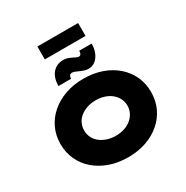

<svg xmlns="http://www.w3.org/2000/svg" viewBox="-244 -1334 1502 1548"><g transform="rotate(-30 506.5 -560.0)"><path d="M507 10Q414 10 336.5 -17.5Q259 -45 202.5 -94Q146 -143 115.5 -210Q85 -277 85 -355Q85 -434 116 -500.5Q147 -567 203.5 -616Q260 -665 337 -692.5Q414 -720 506 -720Q600 -720 677 -693Q754 -666 810.5 -616.5Q867 -567 897.5 -500.5Q928 -434 928 -356Q928 -276 897.5 -209.5Q867 -143 810.5 -93.5Q754 -44 677 -17Q600 10 507 10ZM507 -190Q551 -190 588 -202.5Q625 -215 651.5 -237.5Q678 -260 693 -290Q708 -320 708 -355Q708 -390 693 -420Q678 -450 651.5 -472.5Q625 -495 587.5 -507.5Q550 -520 507 -520Q463 -520 426 -507.5Q389 -495 361.5 -473Q334 -451 319.5 -420.5Q305 -390 305 -355Q305 -320 319.5 -289.5Q334 -259 361.5 -237Q389 -215 426 -202.5Q463 -190 507 -190ZM586 -768Q569 -768 551 -773Q533 -778 507 -790Q488 -799 475.5 -803.5Q463 -808 453 -808Q438 -808 430 -797.5Q422 -787 422 -769H305Q305 -844 342 -888Q379 -932 443 -932Q458 -932 474 -928.5Q490 -925 522 -909Q540 -900 549 -896Q558 -892 567 -892Q580 -892 586.5 -903Q593 -914 592 -932H708Q708 -886 692.5 -848.5Q677 -811 649.5 -789.5Q622 -768 586 -768ZM317 -1010V-1130H696V-1010Z"/></g></svg>

Font: Lexend Giga Black
Style: Regular
Weight: 900
Designer: Bonnie Shaver-Troup, Thomas Jockin
Foundry: Lexend
Version: Version 1.007